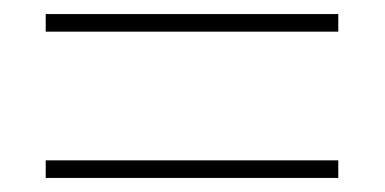

<svg xmlns="http://www.w3.org/2000/svg" viewBox="-20 -489 547 273"><path d="M45 -444V-469H461V-444ZM45 -236V-261H461V-236Z"/></svg>

Font: Noto Sans Lao UI SemCond Thin
Style: Regular
Weight: 100
Width: 4
Designer: Monotype Design Team
Foundry: Monotype Imaging Inc.
Version: Version 2.000; ttfautohint (v1.8.4.7-5d5b)